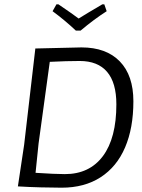

<svg xmlns="http://www.w3.org/2000/svg" viewBox="-20 -865 660 891"><path d="M599 -395Q599 -271 560.5 -181Q522 -91 447 -42.5Q372 6 266 6Q227 6 169.5 4.5Q112 3 64 0H63L92 -193L144 -640H145L358 -645Q473 -645 536 -580Q599 -515 599 -395ZM520 -381Q520 -481 477 -531.5Q434 -582 350 -582Q325 -582 285 -581Q245 -580 211 -578L159 -199L145 -63Q237 -57 281 -57Q395 -57 457.5 -140.5Q520 -224 520 -381ZM475 -813Q417 -776 354 -723H332Q281 -771 224 -813L242 -845H251Q320 -798 345 -779Q375 -798 455 -845H464Z"/></svg>

Font: Alegreya Sans SC
Style: Italic
Weight: 400
Italic angle: -7°
Designer: Juan Pablo del Peral
Foundry: Huerta Tipografica
Version: Version 2.008; ttfautohint (v1.6)